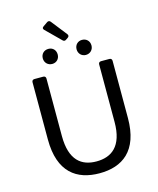

<svg xmlns="http://www.w3.org/2000/svg" viewBox="-135 -1026 932 1131"><g transform="rotate(-15 330.5 -460.5)"><path d="M342.8 -800.8 354.5 -808.6C363.3 -814.5 364.3 -822.3 358.4 -830.1L283.2 -925.8C277.3 -933.6 268.6 -934.6 260.7 -928.7L235.4 -911.1C225.6 -904.3 225.6 -897.5 233.4 -889.6L321.3 -802.7C328.1 -795.9 335 -794.9 342.8 -800.8ZM181.6 -729.5C181.6 -703.1 201.2 -683.6 227.5 -683.6C253.9 -683.6 272.5 -703.1 272.5 -729.5C272.5 -756.8 253.9 -775.4 227.5 -775.4C201.2 -775.4 181.6 -756.8 181.6 -729.5ZM387.7 -729.5C387.7 -703.1 407.2 -683.6 432.6 -683.6C459 -683.6 478.5 -703.1 478.5 -729.5C478.5 -756.8 459 -775.4 432.6 -775.4C407.2 -775.4 387.7 -756.8 387.7 -729.5ZM86.9 -260.7C86.9 -59.6 192.4 10.7 331.1 10.7C468.8 10.7 575.2 -59.6 575.2 -260.7V-609.4C575.2 -619.1 569.3 -625 559.6 -625H508.8C499 -625 493.2 -619.1 493.2 -609.4V-258.8C493.2 -109.4 421.9 -61.5 331.1 -61.5C241.2 -61.5 171.9 -109.4 171.9 -258.8V-609.4C171.9 -619.1 166 -625 156.2 -625H102.5C92.8 -625 86.9 -619.1 86.9 -609.4Z"/></g></svg>

Font: Ed Sans Neue
Style: Regular
Weight: 400
Designer: Stephen Hutchings
Version: Version 1.004;PS 001.004;hotconv 1.0.88;makeotf.lib2.5.64775